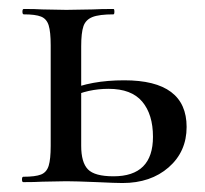

<svg xmlns="http://www.w3.org/2000/svg" viewBox="-20 -406 458 428"><path d="M233 -13Q321 -13 321 -101Q321 -151 297 -179.5Q273 -208 222 -208Q176 -208 137 -189L131 -204Q182 -227 257 -227Q396 -227 396 -123Q396 -68 356 -33Q316 2 253 2Q238 2 196 0Q148 -2 128 -2L74 -1Q59 0 32 0Q29 0 29 -6Q29 -12 32 -12Q59 -12 71.5 -17Q84 -22 88.5 -36.5Q93 -51 93 -81V-305Q93 -335 88.5 -349.5Q84 -364 71.5 -369Q59 -374 33 -374Q30 -374 30 -380Q30 -386 33 -386Q59 -386 74 -385L128 -384L187 -385Q204 -386 233 -386Q235 -386 235 -380Q235 -374 233 -374Q201 -374 186 -368Q171 -362 166 -347.5Q161 -333 161 -303V-81Q161 -44 176 -28.5Q191 -13 233 -13Z"/></svg>

Font: Cormorant Garamond Medium
Style: Regular
Weight: 500
Designer: Christian Thalmann (Catharsis Fonts)
Foundry: Catharsis Fonts
Version: Version 4.000